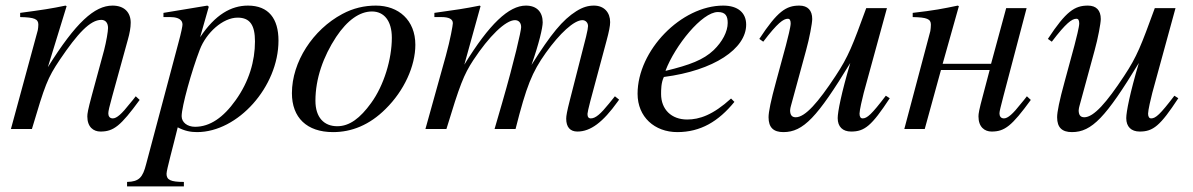

<svg xmlns="http://www.w3.org/2000/svg" viewBox="-20 -461 4262 686"><path d="M465 -117C458 -108 451 -99 444 -91C415 -54 397 -38 383 -38C371 -38 367 -47 367 -56C367 -64 371 -81 381 -117L437 -320C443 -341 447 -362 447 -380C447 -416 425 -441 382 -441C318 -441 251 -381 151 -221L218 -439L214 -441C161 -430 134 -426 52 -415V-400C103 -399 117 -393 117 -373C117 -367 116 -358 115 -353L19 0H94C141 -158 149 -181 194 -248C257 -341 302 -390 342 -390C357 -390 366 -379 366 -361C366 -349 360 -313 352 -282L308 -120C294 -68 292 -55 292 -45C292 -7 314 9 339 9C386 9 411 -11 479 -104Z M726 -437 721 -441 564 -415V-400H588C604 -400 632 -397 632 -373C632 -368 628 -346 617 -306L502 126C490 173 477 188 434 189V205H637V189C590 189 575 182 575 160C575 146 598 64 615 -6C640 7 661 11 684 11C830 11 975 -151 975 -316C975 -394 940 -441 866 -441C806 -441 749 -409 695 -328ZM891 -313C891 -243 870 -170 822 -103C778 -41 730 -8 677 -8C649 -8 629 -24 629 -46C629 -80 665 -209 694 -284C717 -344 776 -398 829 -398C874 -398 891 -370 891 -313Z M1464 -301C1464 -389 1404 -441 1323 -441C1282 -441 1242 -432 1203 -411C1098 -355 1023 -240 1023 -128C1023 -41 1076 11 1170 11C1236 11 1300 -14 1358 -72C1424 -137 1464 -225 1464 -301ZM1380 -326C1380 -250 1352 -156 1306 -93C1267 -39 1229 -10 1185 -10C1138 -10 1107 -41 1107 -101C1107 -180 1135 -259 1181 -329C1221 -389 1265 -420 1309 -420C1352 -420 1380 -387 1380 -326Z M2192 -105 2177 -117 2156 -91C2126 -54 2108 -38 2091 -38C2083 -38 2079 -43 2079 -54C2079 -58 2083 -76 2089 -99L2147 -315C2156 -348 2160 -369 2160 -382C2160 -416 2139 -441 2102 -441C2082 -441 2063 -436 2039 -421C1990 -390 1949 -340 1879 -229C1906 -306 1919 -362 1919 -381C1919 -417 1899 -441 1859 -441C1798 -441 1728 -375 1639 -230L1697 -439L1694 -441C1639 -430 1611 -426 1532 -415V-400H1557C1584 -400 1598 -393 1598 -378C1598 -371 1589 -320 1573 -262L1500 0H1575C1623 -158 1637 -194 1671 -246C1727 -331 1786 -389 1820 -389C1833 -389 1842 -380 1842 -364C1842 -351 1818 -245 1774 -93L1747 0H1822C1861 -154 1881 -203 1930 -272C1980 -342 2031 -389 2061 -389C2072 -389 2081 -380 2081 -368C2081 -363 2079 -350 2074 -330L2016 -103C2006 -64 2003 -47 2003 -37C2003 -7 2017 9 2043 9C2090 9 2134 -24 2187 -98Z M2592 -109C2527 -50 2479 -34 2435 -34C2379 -34 2342 -70 2342 -125C2342 -140 2342 -166 2352 -186C2531 -209 2646 -287 2646 -373C2646 -415 2617 -441 2564 -441C2414 -441 2258 -281 2258 -126C2258 -43 2319 11 2400 11C2483 11 2547 -27 2604 -97ZM2358 -209C2392 -298 2488 -418 2545 -418C2573 -418 2580 -403 2580 -379C2580 -348 2561 -312 2530 -282C2493 -247 2445 -229 2359 -208Z M3145 -119C3094 -52 3078 -38 3062 -38C3055 -38 3051 -44 3051 -55C3051 -67 3061 -110 3066 -129L3149 -432H3075C3026 -298 3012 -260 2965 -189C2903 -95 2857 -42 2823 -42C2808 -42 2803 -52 2803 -67C2803 -71 2805 -80 2806 -83L2860 -281C2872 -324 2882 -378 2882 -393C2882 -424 2866 -441 2836 -441C2789 -441 2758 -421 2693 -322L2707 -312C2758 -379 2779 -394 2795 -394C2802 -394 2805 -388 2805 -377C2805 -365 2794 -322 2788 -299L2753 -170C2734 -101 2726 -61 2726 -42C2726 -5 2744 11 2779 11C2850 11 2900 -42 3018 -236C2986 -128 2973 -61 2973 -39C2973 -8 2991 9 3021 9C3069 9 3094 -11 3159 -110Z M3649 -117C3642 -108 3635 -99 3628 -91C3599 -54 3581 -38 3567 -38C3555 -38 3551 -47 3551 -56C3551 -64 3556 -81 3565 -117L3648 -432H3575L3521 -233H3348L3406 -439L3402 -441C3349 -430 3320 -424 3241 -415V-400C3292 -399 3306 -393 3306 -373C3306 -367 3305 -355 3304 -350L3211 0H3284L3342 -211H3516L3492 -120C3478 -68 3476 -55 3476 -45C3476 -7 3498 9 3523 9C3570 9 3595 -11 3663 -104Z M4176 -119C4125 -52 4109 -38 4093 -38C4086 -38 4082 -44 4082 -55C4082 -67 4092 -110 4097 -129L4180 -432H4106C4057 -298 4043 -260 3996 -189C3934 -95 3888 -42 3854 -42C3839 -42 3834 -52 3834 -67C3834 -71 3836 -80 3837 -83L3891 -281C3903 -324 3913 -378 3913 -393C3913 -424 3897 -441 3867 -441C3820 -441 3789 -421 3724 -322L3738 -312C3789 -379 3810 -394 3826 -394C3833 -394 3836 -388 3836 -377C3836 -365 3825 -322 3819 -299L3784 -170C3765 -101 3757 -61 3757 -42C3757 -5 3775 11 3810 11C3881 11 3931 -42 4049 -236C4017 -128 4004 -61 4004 -39C4004 -8 4022 9 4052 9C4100 9 4125 -11 4190 -110Z"/></svg>

Font: STIXGeneral
Style: Italic
Weight: 400
Italic angle: -16.33°
Designer: MicroPress Inc., with final additions and corrections provided by Coen Hoffman, Elsevier (retired)
Version: Version 1.1.0